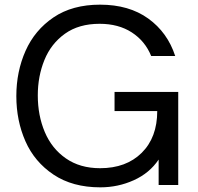

<svg xmlns="http://www.w3.org/2000/svg" viewBox="-20 -793 847 823"><path d="M50 -381Q50 -486 89.5 -575Q129 -664 209.5 -718.5Q290 -773 409 -773Q533 -773 615.5 -713.5Q698 -654 731 -553H628Q602 -617 545 -654Q488 -691 407 -691Q318 -691 258.5 -648.5Q199 -606 170.5 -536Q142 -466 142 -384Q142 -298 172 -227Q202 -156 262.5 -114Q323 -72 409 -72Q521 -72 587.5 -138Q654 -204 654 -317H471V-399H744V0H660V-109Q621 -51 553.5 -20.5Q486 10 410 10Q291 10 209.5 -44.5Q128 -99 89 -187.5Q50 -276 50 -381Z"/></svg>

Font: Open Sauce One
Style: Regular
Weight: 400
Designer: Alfredo Marco Pradil
Foundry: Creative Sauce Fz LLC
Version: Version 1.477